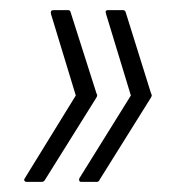

<svg xmlns="http://www.w3.org/2000/svg" viewBox="-20 -453 351 380"><path d="M223 -433Q228 -433 229 -428L279 -268Q281 -265 280 -262.5Q279 -260 277 -257L177 -97Q176 -93 171 -93H140Q138 -93 137 -95Q136 -97 137 -100L239 -264L190 -425Q187 -433 194 -433ZM115 -433Q119 -433 120 -428L171 -268Q173 -265 172 -262.5Q171 -260 169 -257L69 -97Q67 -93 62 -93H32Q30 -93 28.5 -95Q27 -97 29 -100L130 -264L81 -425Q79 -433 86 -433Z"/></svg>

Font: Sofia Sans Extra Condensed Light
Style: Italic
Weight: 300
Italic angle: -9°
Version: Version 4.100